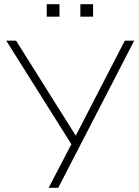

<svg xmlns="http://www.w3.org/2000/svg" viewBox="-20 -900 668 920"><path d="M213 0 322 -209 10 -705H57L343 -250L578 -705H623L259 0ZM365 -820V-880H426V-820ZM204 -820V-880H265V-820Z"/></svg>

Font: Nunito Sans ExtraLight
Style: Regular
Weight: 200
Designer: Vernon Adams
Foundry: Vernon Adams
Version: Version 3.006; ttfautohint (v1.8.3)